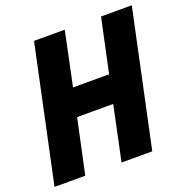

<svg xmlns="http://www.w3.org/2000/svg" viewBox="-140 -828 917 945"><g transform="rotate(-20 318.5 -355.0)"><path d="M-13 0 138 -710H299L240 -429H429L489 -710H650L499 0H338L398 -285H209L148 0Z"/></g></svg>

Font: Geist Mono ExtraBold
Style: Italic
Weight: 800
Italic angle: -12°
Monospace: yes
Designer: Basement.studio, Andrés Briganti, Mateo Zaragoza
Foundry: Basement.studio, Vercel, Andrés Briganti, Guido Ferreyra, Mateo Zaragoza
Version: Version 1.500; ttfautohint (v1.8.4.7-5d5b)